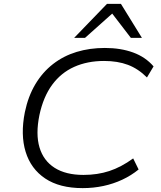

<svg xmlns="http://www.w3.org/2000/svg" viewBox="-20 -960 827 989"><path d="M406 9Q287 9 213 -40.5Q139 -90 112 -178Q85 -266 108 -382Q125 -464 162 -526Q199 -588 253 -630Q307 -672 374.5 -692.5Q442 -713 520 -713Q602 -713 666 -689.5Q730 -666 771 -618L737 -561Q692 -606 639 -626Q586 -646 516 -646Q430 -646 362 -615.5Q294 -585 248.5 -523Q203 -461 183 -367Q163 -269 183.5 -200.5Q204 -132 261.5 -95.5Q319 -59 410 -59Q482 -59 543 -79Q604 -99 666 -144L694 -87Q656 -56 610 -34.5Q564 -13 512.5 -2Q461 9 406 9ZM362 -765 531 -940H603L711 -765H654L558 -890L418 -765Z"/></svg>

Font: Nunito Sans 7pt SemiExpanded Light
Style: Italic
Weight: 300
Width: 6
Italic angle: -9°
Designer: Vernon Adams
Foundry: Vernon Adams
Version: Version 3.101;gftools[0.9.27]